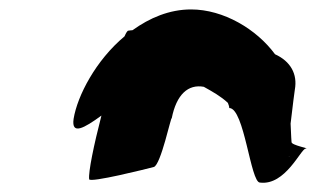

<svg xmlns="http://www.w3.org/2000/svg" viewBox="-20 -708 706 407"><path d="M136 -456C131 -421 158 -436 195 -463C179 -401 167 -343 169 -328C171 -320 291 -350 306 -354C321 -358 343 -464 344 -457C354 -508 379 -530 412 -524C430 -514 448 -504 463 -490C464 -487 466 -483 466 -479C498 -479 511 -321 531 -321C585 -314 618 -393 628 -393C639 -393 597 -400 598 -407C598 -407 597 -419 596 -446C600 -482 605 -518 605 -518C611 -551 596 -578 563 -593C524 -646 454 -688 385 -688C339 -688 297 -670 261 -644C257 -644 254 -643 252 -643C250 -643 247 -638 244 -631C183 -580 144 -505 136 -456ZM593 -376C593 -376 592 -377 592 -377C593 -377 594 -376 593 -376Z"/></svg>

Font: Ampere
Style: Ita
Weight: 400
Version: Version 1